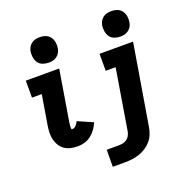

<svg xmlns="http://www.w3.org/2000/svg" viewBox="-165 -910 1230 1275"><g transform="rotate(-20 450.0 -272.5)"><path d="M246 8Q221 8 197 3Q173 -2 153.5 -15Q134 -28 121.5 -47.5Q109 -67 103 -90Q97 -113 97.5 -138Q98 -163 102 -188L137 -400H68V-520H304L246 -169Q245 -165 244.5 -161Q244 -157 244 -153.5Q244 -150 243 -146.5Q242 -143 242 -139Q242 -135 242 -131.5Q242 -128 242 -124Q242 -120 242 -116Q242 -112 246 -112H249Q256 -112 263 -115.5Q270 -119 275.5 -125Q281 -131 285.5 -138Q290 -145 293 -152L400 -105Q390 -82 375 -60.5Q360 -39 339.5 -23Q319 -7 294.5 0.5Q270 8 246 8ZM253 -580Q231 -580 211 -587.5Q191 -595 179.5 -611.5Q168 -628 164.5 -649Q161 -670 164 -692Q167 -707 174.5 -720.5Q182 -734 194.5 -743.5Q207 -753 222.5 -756.5Q238 -760 253 -760Q275 -760 294.5 -752.5Q314 -745 326 -728.5Q338 -712 341.5 -691Q345 -670 341 -648Q339 -633 331 -619.5Q323 -606 310.5 -596.5Q298 -587 283 -583.5Q268 -580 253 -580ZM415 215 416 95H502Q516 95 530.5 92Q545 89 557.5 80.5Q570 72 577.5 58.5Q585 45 588 31L659 -400H589V-520H826L731 50Q727 75 717 99.5Q707 124 689.5 144Q672 164 649 178.5Q626 193 601.5 201Q577 209 551.5 212Q526 215 502 215ZM759 -580Q737 -580 717 -587.5Q697 -595 685.5 -611.5Q674 -628 670.5 -649Q667 -670 670 -692Q673 -707 680.5 -720.5Q688 -734 700.5 -743.5Q713 -753 728.5 -756.5Q744 -760 759 -760Q781 -760 800.5 -752.5Q820 -745 832 -728.5Q844 -712 847.5 -691Q851 -670 847 -648Q845 -633 837 -619.5Q829 -606 816.5 -596.5Q804 -587 789 -583.5Q774 -580 759 -580Z"/></g></svg>

Font: Iosevka Etoile Heavy
Style: Italic
Weight: 900
Italic angle: -9°
Designer: Belleve Invis
Foundry: Belleve Invis
Version: Version 22.1.2; ttfautohint (v1.8.4)